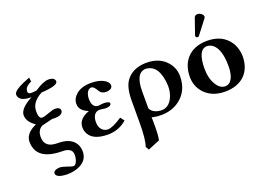

<svg xmlns="http://www.w3.org/2000/svg" viewBox="-124 -1023 2259 1613"><g transform="rotate(-20 1005.5 -217.0)"><path d="M353 -556.2Q342.8 -549.8 336.9 -546.9Q349.6 -551.3 353 -556.2ZM365.2 73.2Q363.3 12.7 278.8 12.2Q45.4 11.2 44.9 -157.2Q46.4 -231.4 146 -275.9Q75.7 -321.3 75.2 -383.8Q77.1 -443.4 189 -502.9H185.1Q76.2 -504.4 75.2 -567.9Q75.2 -606.4 216.8 -660.2Q222.2 -662.1 227.1 -664.1Q228 -656.7 229 -646Q229.5 -638.7 230 -637.2Q231.9 -629.9 232.9 -628.9L219.2 -622.1Q181.6 -602.1 173.8 -577.1Q171.4 -567.4 170.9 -558.1Q172.9 -537.6 200.2 -537.1Q218.3 -537.1 250 -542Q325.2 -593.8 373 -594.2Q429.2 -592.8 430.2 -556.2Q428.2 -519 282.2 -511.2Q197.3 -465.3 187 -398.9Q185.1 -386.2 185.1 -373Q186 -311.5 215.8 -311Q237.8 -311.5 288.1 -331.1Q321.8 -343.8 340.8 -344.2Q385.7 -342.8 387.2 -313Q385.3 -271.5 314 -271H297.9Q296.4 -271 293.9 -271.5Q291.5 -272 291 -272Q271.5 -267.1 231 -257.3L230 -256.8H228.5L227.5 -256.3H226.6L225.6 -255.9H224.6L223.6 -255.4H222.7L221.7 -254.9H220.7L219.7 -254.4H218.8L217.8 -253.9H216.8L215.3 -253.4H214.4L213.4 -252.9H212.4L211.4 -252.4H210.4L209.5 -252H208.5L207.5 -251.5H206.5L205.6 -251H204.6L203.6 -250.5H202.6L201.7 -250H200.2L199.2 -249.5H198.2L197.3 -249H196.3L195.3 -248.5H194.3L192.9 -248Q147.5 -223.6 147 -162.1Q147 -85 219.2 -69.3Q240.7 -64.9 267.1 -64.9Q382.8 -64.9 422.4 6.8Q438 36.1 438 73.2Q438 149.4 362.3 186Q314.9 208.5 250 209Q155.3 206.1 151.9 167Q151.9 141.6 189.9 134.8Q199.7 133.3 209 132.8Q231.4 133.3 272.9 147.9Q309.1 161.6 321.8 162.1Q346.2 162.1 358.9 120.1Q365.2 98.6 365.2 73.2Z M626 -121.1Q626 -62 666 -38.1Q682.1 -29.3 700.2 -28.8Q745.6 -29.8 830.1 -86.9L856.9 -51.8Q786.6 10.7 689.9 12.2Q540 12.2 509.8 -80.1Q503.9 -98.6 503.9 -118.2Q503.9 -192.4 599.6 -228Q601.6 -228.5 602.1 -229Q535.2 -255.4 525.9 -301.3Q523.9 -311.5 523.9 -321.8Q523.9 -368.2 566.4 -404.8Q614.7 -444.8 696.8 -444.8Q787.6 -444.8 833 -405.3Q851.6 -387.7 852.1 -370.1Q852.1 -336.4 805.7 -330.6Q799.8 -330.1 794.9 -330.1Q754.9 -330.1 736.8 -360.4Q735.4 -362.8 734.9 -363.8Q710 -406.7 690.9 -408.2Q659.7 -408.2 645 -371.6Q637.2 -351.6 636.7 -325.2Q637.7 -244.1 692.9 -243.2Q694.8 -243.2 701.2 -244.1Q726.1 -248 744.1 -248Q793 -247.1 793.9 -227.1Q791.5 -202.6 743.2 -202.1Q739.7 -202.1 728 -203.6Q719.7 -204.6 715.8 -205.1Q700.7 -208 691.9 -208Q642.6 -208 629.4 -153.3Q626 -138.2 626 -121.1Z M1300.3 -200.2Q1291 -391.6 1171.4 -398.9Q1080.1 -396.5 1079.6 -231.9V-79.1Q1099.6 -35.6 1161.1 -27.3Q1170.4 -25.9 1179.7 -25.9Q1243.2 -25.9 1277.3 -93.8Q1300.3 -139.6 1300.3 -200.2ZM1071.3 204.1 965.3 248 947.8 217.8Q969.7 159.7 969.7 2.9V-186Q969.7 -314 1017.1 -370.1Q1023.4 -377.4 1031.7 -386.2Q1086.4 -439.9 1182.6 -444.8Q1189.9 -445.3 1196.3 -444.8Q1311.5 -444.8 1377 -368.2Q1422.4 -313.5 1422.4 -242.2Q1422.4 -112.3 1328.6 -41Q1259.8 10.7 1165.5 11.2Q1116.2 11.2 1079.6 1Q1079.6 6.3 1080.1 17.6Q1080.6 30.3 1080.6 36.1V86.9Q1080.1 169.4 1071.3 204.1Z M1735.8 -682.1Q1760.7 -682.1 1779.3 -661.6Q1786.6 -652.3 1787.1 -644Q1786.1 -634.8 1781.7 -628.9L1688 -506.8Q1681.6 -499.5 1676.8 -499Q1662.6 -499 1657.7 -509.8Q1657.2 -511.7 1656.7 -513.2Q1657.2 -519 1658.2 -522L1708 -665Q1714.8 -681.2 1735.8 -682.1ZM1719.7 -401.9Q1637.2 -400.4 1636.7 -229Q1636.7 -142.1 1674.8 -81.5Q1706.1 -32.7 1751 -32.2Q1800.8 -32.2 1822.3 -96.2Q1834 -132.3 1834 -184.1Q1834 -334 1770.5 -384.3Q1747.1 -401.4 1719.7 -401.9ZM1497.1 -207Q1497.6 -307.1 1551.8 -370.1Q1617.2 -443.8 1735.8 -443.8Q1868.2 -443.8 1933.1 -352.5Q1973.6 -294.4 1974.1 -215.8Q1972.2 -107.9 1905.8 -46.9Q1841.3 9.8 1734.9 9.8Q1616.2 9.8 1548.3 -66.9Q1497.6 -125.5 1497.1 -207Z"/></g></svg>

Font: Linux Libertine O
Style: Bold
Weight: 700
Designer: Philipp H. Poll
Foundry: Philipp H. Poll
Version: Version 5.0.0